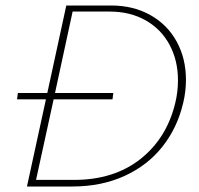

<svg xmlns="http://www.w3.org/2000/svg" viewBox="-20 -678 725 698"><path d="M656 -388Q656 -345 646 -304Q625 -214 571 -145.5Q517 -77 433 -38.5Q349 0 243 0H78L147 -317H42L45 -340H152L221 -658H384Q465 -658 527 -623Q589 -588 622.5 -526.5Q656 -465 656 -388ZM627 -386Q627 -458 596.5 -515Q566 -572 509.5 -604Q453 -636 378 -636H244L180 -340H392L389 -317H175L111 -24H249Q394 -24 490 -99.5Q586 -175 617 -303Q627 -344 627 -386Z"/></svg>

Font: Ysabeau Infant Extralight
Style: Italic
Weight: 200
Italic angle: -12°
Designer: Christian Thalmann (Catharsis Fonts)
Version: Version 0.003